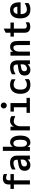

<svg xmlns="http://www.w3.org/2000/svg" viewBox="2091 -2912 818 5040"><g transform="rotate(-90 2500.0 -392.0)"><path d="M439 -617Q419 -630 392.5 -635.5Q366 -641 349 -641Q320 -641 303.5 -623.5Q287 -606 287 -569V-526H451V-437H287V-16H178V-437H61V-526H178V-575Q178 -654 220.5 -690Q263 -726 347 -726Q374 -726 400 -720.5Q426 -715 451 -702V-617Z M831 -262 733 -243Q691 -236 670.5 -217Q650 -198 650 -161Q650 -129 666 -111Q682 -93 715 -93Q739 -93 760 -102Q781 -111 797 -126Q813 -141 822 -162Q831 -183 831 -207ZM571 -397V-487Q615 -513 657 -525Q699 -537 750 -537Q842 -537 889 -487Q936 -437 936 -338V-16H835L833 -76Q822 -61 806.5 -48Q791 -35 772.5 -25Q754 -15 734 -9Q714 -3 695 -3Q619 -3 578 -42.5Q537 -82 537 -154Q537 -225 575.5 -263.5Q614 -302 695 -316L828 -337V-345Q828 -399 807 -423Q786 -447 744 -447Q702 -447 663.5 -435Q625 -423 584 -397Z M1168 -222Q1168 -163 1194.5 -128Q1221 -93 1259 -93Q1307 -93 1329.5 -134Q1352 -175 1352 -270Q1352 -364 1327 -406.5Q1302 -449 1260 -449Q1233 -449 1215 -437.5Q1197 -426 1186.5 -407Q1176 -388 1172 -364Q1168 -340 1168 -316ZM1282 -536Q1334 -536 1368.5 -512.5Q1403 -489 1423.5 -451.5Q1444 -414 1452.5 -367Q1461 -320 1461 -273Q1461 -223 1453 -174.5Q1445 -126 1424 -88Q1403 -50 1366.5 -26.5Q1330 -3 1273 -3Q1245 -3 1213.5 -22.5Q1182 -42 1166 -82L1159 -16H1060V-726H1168V-463Q1189 -500 1220 -518Q1251 -536 1282 -536Z M1694 -526 1698 -437Q1716 -480 1756.5 -508.5Q1797 -537 1847 -537Q1880 -537 1911.5 -529Q1943 -521 1972 -501V-403H1959Q1948 -410 1933 -416.5Q1918 -423 1901 -428Q1884 -433 1867.5 -436.5Q1851 -440 1837 -440Q1806 -440 1782 -426Q1758 -412 1741 -388Q1724 -364 1715 -333Q1706 -302 1706 -269V-16H1597V-526Z M2315 -526V-104H2451V-16H2058V-104H2205V-437H2091V-526ZM2173 -702Q2173 -735 2196 -758Q2219 -781 2251 -781Q2283 -781 2306 -758Q2329 -735 2329 -702Q2329 -669 2306 -646Q2283 -623 2251 -623Q2219 -623 2196 -646Q2173 -669 2173 -702Z M2942 -144V-46Q2912 -17 2874 -10Q2836 -3 2795 -3Q2678 -3 2617.5 -71Q2557 -139 2557 -267Q2557 -328 2572 -377.5Q2587 -427 2617 -462.5Q2647 -498 2691 -517.5Q2735 -537 2794 -537Q2875 -537 2939 -494V-400H2925Q2897 -423 2862.5 -433Q2828 -443 2797 -443Q2761 -443 2736 -429Q2711 -415 2696 -391Q2681 -367 2674 -335.5Q2667 -304 2667 -268Q2667 -230 2673.5 -198Q2680 -166 2696 -143Q2712 -120 2737.5 -107.5Q2763 -95 2801 -95Q2832 -95 2866 -106.5Q2900 -118 2927 -144Z M3331 -262 3233 -243Q3191 -236 3170.5 -217Q3150 -198 3150 -161Q3150 -129 3166 -111Q3182 -93 3215 -93Q3239 -93 3260 -102Q3281 -111 3297 -126Q3313 -141 3322 -162Q3331 -183 3331 -207ZM3071 -397V-487Q3115 -513 3157 -525Q3199 -537 3250 -537Q3342 -537 3389 -487Q3436 -437 3436 -338V-16H3335L3333 -76Q3322 -61 3306.5 -48Q3291 -35 3272.5 -25Q3254 -15 3234 -9Q3214 -3 3195 -3Q3119 -3 3078 -42.5Q3037 -82 3037 -154Q3037 -225 3075.5 -263.5Q3114 -302 3195 -316L3328 -337V-345Q3328 -399 3307 -423Q3286 -447 3244 -447Q3202 -447 3163.5 -435Q3125 -423 3084 -397Z M3945 -16H3837V-321Q3837 -392 3820.5 -420.5Q3804 -449 3763 -449Q3742 -449 3724.5 -438Q3707 -427 3694 -407Q3681 -387 3673.5 -359.5Q3666 -332 3666 -299V-16H3558V-526H3660L3663 -458Q3685 -498 3717.5 -517Q3750 -536 3783 -536Q3834 -536 3865.5 -520Q3897 -504 3915 -475Q3933 -446 3939 -406.5Q3945 -367 3945 -319Z M4436 -121V-38Q4412 -21 4380.5 -13.5Q4349 -6 4320 -6Q4247 -6 4204 -41.5Q4161 -77 4161 -153V-437H4060V-526H4161V-652L4270 -704V-526H4429V-437H4270V-161Q4270 -97 4340 -97Q4365 -97 4385.5 -104.5Q4406 -112 4423 -121Z M4758 -449Q4672 -449 4652 -344L4845 -347Q4835 -449 4758 -449ZM4761 -537Q4812 -537 4849 -519.5Q4886 -502 4910.5 -471.5Q4935 -441 4946.5 -398.5Q4958 -356 4958 -307V-260H4649Q4649 -225 4655.5 -195Q4662 -165 4676.5 -143Q4691 -121 4714 -108Q4737 -95 4771 -95Q4787 -95 4807 -99Q4827 -103 4848 -109.5Q4869 -116 4889 -126Q4909 -136 4925 -148H4939V-52Q4902 -26 4862.5 -14.5Q4823 -3 4769 -3Q4707 -3 4663.5 -22.5Q4620 -42 4591.5 -78Q4563 -114 4550 -163.5Q4537 -213 4537 -273Q4537 -334 4550.5 -382.5Q4564 -431 4591.5 -465.5Q4619 -500 4661 -518.5Q4703 -537 4761 -537Z"/></g></svg>

Font: D2Coding ligature
Style: Bold
Weight: 700
Monospace: yes
Designer: Yong-Rak Park; Jeong-Hwan Yoon; Sang-Min Lee;
Foundry: NHN Corporation
Version: Version 1.3.2; Build 20180524